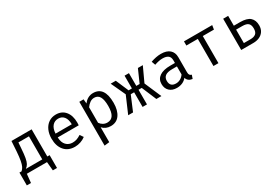

<svg xmlns="http://www.w3.org/2000/svg" viewBox="67 -1565 4067 2804"><g transform="rotate(-30 2100.0 -163.0)"><path d="M535 -69V147H465L451 0H111L96 147H26V-69H62Q87 -91 102 -121.5Q117 -152 127.5 -207Q138 -262 145 -357L156 -527H496V-69ZM411 -458H233L226 -363Q219 -263 209 -208Q199 -153 182 -122Q165 -91 134 -69H143H411Z M920 -59Q959 -59 991.5 -70.5Q1024 -82 1061 -106L1100 -50Q1063 -21 1015.5 -5Q968 11 920 11Q806 11 742.5 -63.5Q679 -138 679 -263Q679 -342 707 -404.5Q735 -467 787 -502.5Q839 -538 908 -538Q1008 -538 1065.5 -468.5Q1123 -399 1123 -279Q1123 -256 1121 -234H767Q770 -147 812.5 -103Q855 -59 920 -59ZM767 -298H1041Q1040 -381 1005 -425Q970 -469 909 -469Q848 -469 810 -425.5Q772 -382 767 -298Z M1727 -264Q1727 -139 1675 -64Q1623 11 1524 11Q1438 11 1384 -49V202L1300 212V-527H1372L1379 -453Q1408 -494 1448.5 -516Q1489 -538 1536 -538Q1727 -538 1727 -264ZM1384 -386V-125Q1405 -94 1436.5 -76.5Q1468 -59 1505 -59Q1571 -59 1603.5 -109.5Q1636 -160 1636 -264Q1636 -368 1607 -419Q1578 -470 1516 -470Q1476 -470 1442.5 -446Q1409 -422 1384 -386Z M2063 -247H2006L1902 0H1820L1942 -283L1829 -527H1915L2007 -312H2063V-527H2137V-312H2193L2288 -527H2371L2258 -283L2380 0H2295L2191 -247H2137V0H2063Z M2921 -48 2900 12Q2823 2 2804 -63Q2776 -27 2733.5 -8Q2691 11 2639 11Q2560 11 2514.5 -33Q2469 -77 2469 -151Q2469 -232 2532.5 -276Q2596 -320 2715 -320H2793V-363Q2793 -419 2761 -443.5Q2729 -468 2668 -468Q2608 -468 2531 -441L2508 -505Q2601 -538 2681 -538Q2777 -538 2827.5 -493Q2878 -448 2878 -368V-115Q2878 -84 2888 -69.5Q2898 -55 2921 -48ZM2793 -127V-262H2717Q2633 -262 2596 -234Q2559 -206 2559 -152Q2559 -52 2660 -52Q2699 -52 2734.5 -72Q2770 -92 2793 -127Z M3530 -457H3342V0H3258V-457H3065V-527H3541Z M3810 -361H3913Q4031 -361 4082.5 -314.5Q4134 -268 4134 -181Q4134 -121 4106 -80Q4078 -39 4032 -19.5Q3986 0 3932 0H3726V-527H3810ZM3810 -295V-68H3923Q3980 -68 4011.5 -93.5Q4043 -119 4043 -181Q4043 -240 4014 -267.5Q3985 -295 3912 -295Z"/></g></svg>

Font: FiraDG Mono
Style: Regular
Weight: 400
Designer: Carrois Corporate & Edenspiekermann AG
Foundry: Carrois Corporate GbR & Edenspiekermann AG
Version: Version 3.206